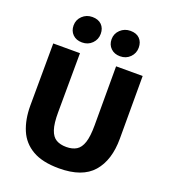

<svg xmlns="http://www.w3.org/2000/svg" viewBox="-174 -1116 1101 1249"><g transform="rotate(20 376.5 -492.0)"><path d="M380 8Q265 8 196 -32Q127 -72 96.5 -144Q66 -216 66 -312L68 -743H253L251 -334Q250.5 -256 264.8 -213.8Q279 -171.5 307.2 -155.2Q335.5 -139 377 -139Q419 -139 447 -156Q475 -173 489 -215.5Q503 -258 503 -334V-743H687V-309Q687 -160 613.8 -76Q540.5 8 380 8ZM241 -813Q200.5 -813 176.2 -837Q152 -861 152 -899Q152 -938 180.2 -965Q208.5 -992 249 -992Q290.5 -992 313.8 -968.8Q337 -945.5 337 -907Q337 -868 309.8 -840.5Q282.5 -813 241 -813ZM504 -813Q464.5 -813 439.8 -837Q415 -861 415 -899Q415 -938 443.5 -965Q472 -992 513 -992Q554.5 -992 577.2 -968.8Q600 -945.5 600 -907Q600 -868 572.8 -840.5Q545.5 -813 504 -813Z"/></g></svg>

Font: Merriweather Sans Black
Style: Regular
Weight: 900
Designer: Eben Sorkin
Foundry: Eben Sorkin
Version: Version 1.008; ttfautohint (v1.7.19-72a1) -l 8 -r 50 -G 200 